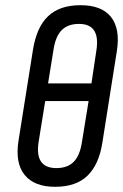

<svg xmlns="http://www.w3.org/2000/svg" viewBox="-20 -711 473 739"><path d="M192 8Q112 8 75 -37.5Q38 -83 51 -168L107 -520Q121 -607 165.5 -649Q210 -691 290 -691Q371 -691 407 -646Q443 -601 430 -516L374 -162Q361 -78 317 -35Q273 8 192 8ZM165 -390H332L351 -517Q367 -619 284 -619Q242 -619 218 -595.5Q194 -572 186 -520ZM197 -64Q239 -64 263 -87.5Q287 -111 295 -162L321 -322H154L129 -167Q112 -64 197 -64Z"/></svg>

Font: Sofia Sans Condensed Medium
Style: Italic
Weight: 500
Italic angle: -9°
Designer: Botio Nikoltchev, Ani Petrova
Foundry: lettersoup
Version: Version 4.101; ttfautohint (v1.8.4.7-5d5b)